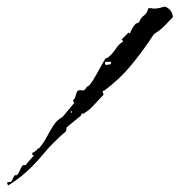

<svg xmlns="http://www.w3.org/2000/svg" viewBox="-20 -546 546 584"><path d="M5 18Q-2 8 5.5 8Q13 8 15 5Q17 3 19.5 -3.5Q22 -10 24 -12Q26 -14 28 -13Q30 -12 32 -14Q37 -19 40.5 -28Q44 -37 49 -43Q51 -45 54.5 -44Q58 -43 59 -45Q65 -53 71.5 -60Q78 -67 84 -74Q80 -74 79 -74Q78 -74 78 -78Q80 -84 80.5 -83.5Q81 -83 82.5 -82.5Q84 -82 88 -88Q88 -84 92.5 -91Q97 -98 97 -93Q112 -110 122 -129Q132 -148 142.5 -164.5Q153 -181 170 -190L206 -233Q204 -235 203.5 -237Q203 -239 202 -241Q204 -243 206 -245Q208 -247 209 -251Q211 -257 213 -264.5Q215 -272 225 -272Q237 -267 244 -282Q251 -283 262.5 -301.5Q274 -320 285.5 -341.5Q297 -363 303 -371L304 -368Q319 -378 331 -396Q342 -413 355 -420L350 -426L371 -447L375 -444Q383 -464 393 -474L403 -478Q408 -492 418 -499Q428 -506 431 -521H441Q443 -520 446 -520Q449 -520 451 -520Q455 -520 458.5 -520.5Q462 -521 466 -522Q470 -523 473.5 -524Q477 -525 481 -526Q503 -519 506 -494L479 -466Q472 -459 464 -453Q456 -447 448 -442Q417 -394 380.5 -349.5Q344 -305 298 -271H296L292 -268L295 -258Q288 -251 281 -243Q274 -235 266 -227Q250 -209 233 -200L228 -201L227 -195L183 -159L181 -147Q141 -113 110.5 -76Q80 -39 45 -10Q39 -6 37 -4Q29 2 21 7.5Q13 13 5 18ZM303 -348Q307 -350 310.5 -349.5Q314 -349 318 -353L317 -358H299Q300 -356 299.5 -353Q299 -350 303 -348ZM198 -202V-210L194 -205Z"/></svg>

Font: Water Brush
Style: Regular
Weight: 400
Designer: Robert E. Leuschke
Foundry: Robert E. Leuschke
Version: Version 1.010; ttfautohint (v1.8.4.7-5d5b)